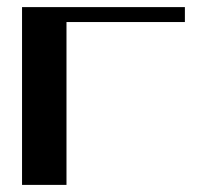

<svg xmlns="http://www.w3.org/2000/svg" viewBox="-20 -520 623 540"><path d="M500 -500V-458H167V0H42V-500Z"/></svg>

Font: okolaks
Style: Bold
Weight: 600
Width: 8
Version: Version 000.6.0